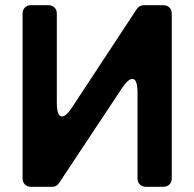

<svg xmlns="http://www.w3.org/2000/svg" viewBox="-20 -720 748 740"><path d="M67 -33V-667Q67 -682 76 -691Q85 -700 100 -700H166Q181 -700 190 -691Q199 -682 199 -667V-326Q199 -271 219 -271Q235 -271 259 -308L507 -685Q517 -700 535 -700H609Q624 -700 633 -691Q642 -682 642 -667V-33Q642 -18 633 -9Q624 0 609 0H543Q528 0 519 -9Q510 -18 510 -33V-362Q510 -416 490 -416Q474 -416 450 -380L208 -15Q198 0 181 0H100Q85 0 76 -9Q67 -18 67 -33Z"/></svg>

Font: Higure Gothic Black
Style: Regular
Weight: 900
Designer: Yoshimichi Ohira
Foundry: Positype
Version: Version 1.000